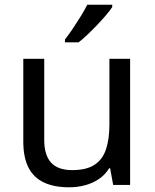

<svg xmlns="http://www.w3.org/2000/svg" viewBox="-20 -786 658 816"><path d="M533 -536V0H461L448 -71H444Q427 -43 400 -25Q373 -7 341 1.5Q309 10 274 10Q210 10 166.5 -10.5Q123 -31 101 -74Q79 -117 79 -185V-536H168V-191Q168 -127 197 -95Q226 -63 287 -63Q347 -63 381.5 -85.5Q416 -108 430.5 -151.5Q445 -195 445 -257V-536ZM457 -756Q448 -742 431 -722Q414 -702 393.5 -680.5Q373 -659 352.5 -639.5Q332 -620 314 -606H256V-618Q271 -637 288.5 -663Q306 -689 323 -716.5Q340 -744 351 -766H457Z"/></svg>

Font: Noto Sans Lao UI
Style: Regular
Weight: 400
Designer: Monotype Design Team
Foundry: Monotype Imaging Inc.
Version: Version 2.000